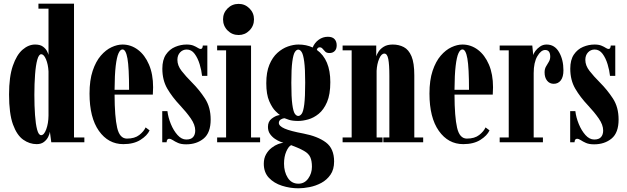

<svg xmlns="http://www.w3.org/2000/svg" viewBox="-20 -770 3392 1039"><path d="M178.5 10Q140 10 105.8 -14Q71.5 -38 50.2 -96.5Q29 -155 29 -259Q29 -354.5 49.5 -414Q70 -473.5 102.2 -501.2Q134.5 -529 170 -529Q198 -529 213.2 -517.2Q228.5 -505.5 235 -492Q241.5 -478.5 242.5 -473V-723H188V-750H380.5V-26H436.5V0H257.5L250 -57Q248.5 -45 240.8 -29.2Q233 -13.5 217.8 -1.8Q202.5 10 178.5 10ZM202.5 -38.5Q218.5 -38.5 230.2 -70.2Q242 -102 242.5 -144.5V-383.5Q240.5 -421.5 229 -449Q217.5 -476.5 203 -476.5Q190 -476.5 181.8 -446.8Q173.5 -417 169.8 -367Q166 -317 166 -257.5Q166 -197.5 169.5 -147.8Q173 -98 181 -68.2Q189 -38.5 202.5 -38.5Z M647.5 10Q566 10 515.2 -61.8Q464.5 -133.5 464.5 -263.5Q464.5 -336 481.5 -386.8Q498.5 -437.5 525.5 -468.8Q552.5 -500 583.5 -514.5Q614.5 -529 643 -529Q688.5 -529 726.2 -500.8Q764 -472.5 786.2 -420.5Q808.5 -368.5 808.5 -298Q808.5 -278 807 -258H600Q600.5 -137.5 614 -78.8Q627.5 -20 667 -20Q709 -20 733.8 -39.5Q758.5 -59 768 -80.5L789.5 -64.5Q777 -36.5 740.2 -13.2Q703.5 10 647.5 10ZM643 -502.5Q631 -502.5 621.5 -482Q612 -461.5 606.2 -413.8Q600.5 -366 600 -284H678.5Q678.5 -404 669.8 -453.2Q661 -502.5 643 -502.5Z M987.5 11Q960.5 11 943.5 3.5Q926.5 -4 915.5 -11.5Q904.5 -19 895 -19Q882.5 -19 881.5 0H858V-168.5H886Q890 -134.5 904.5 -99Q919 -63.5 940.8 -39.2Q962.5 -15 988 -15Q1013.5 -15 1025 -28.2Q1036.5 -41.5 1036.5 -63.5Q1036.5 -94.5 1012.5 -129Q988.5 -163.5 955.5 -198.5Q912 -244.5 885.2 -290.5Q858.5 -336.5 858.5 -398.5Q858.5 -446 878 -474.8Q897.5 -503.5 927.8 -516.2Q958 -529 989.5 -529Q1012.5 -529 1027 -523Q1041.5 -517 1050.5 -511Q1059.5 -505 1066 -505Q1076.5 -505 1077.5 -523.5H1102V-359.5H1073.5Q1070.5 -389 1060.5 -422.2Q1050.5 -455.5 1033.2 -478.8Q1016 -502 990.5 -502Q969 -502 954.5 -486.5Q940 -471 940 -446Q940 -415.5 962.5 -386.5Q985 -357.5 1019 -323.5Q1058.5 -284 1089.2 -237Q1120 -190 1120 -123Q1120 -51.5 1082 -20.2Q1044 11 987.5 11Z M1271.5 -580.5Q1236 -580.5 1211.5 -605.2Q1187 -630 1187 -665.5Q1187 -700 1211.5 -724.5Q1236 -749 1271.5 -749Q1305.5 -749 1330 -724.5Q1354.5 -700 1354.5 -665.5Q1354.5 -630 1330 -605.2Q1305.5 -580.5 1271.5 -580.5ZM1155 0V-26H1203.5V-497.5H1155V-523.5H1338.5V-26H1387.5V0Z M1595 249Q1549.5 249 1506.2 235.2Q1463 221.5 1435.2 192.2Q1407.5 163 1407.5 116Q1407.5 86.5 1419.8 65Q1432 43.5 1450 29.8Q1468 16 1485.5 9.5Q1503 3 1513.5 3Q1510.5 2 1497.2 -3Q1484 -8 1468.5 -18.2Q1453 -28.5 1441.5 -44.5Q1430 -60.5 1430 -83.5Q1430 -112.5 1450 -127.8Q1470 -143 1486 -146Q1492.5 -148 1495 -147.5Q1489 -151 1471 -168.5Q1453 -186 1437 -222.5Q1421 -259 1421 -320Q1421 -379.5 1437.8 -419.8Q1454.5 -460 1481.2 -484Q1508 -508 1538 -518.5Q1568 -529 1595 -529Q1638 -529 1672 -513Q1682.5 -539 1704.8 -555Q1727 -571 1754 -571Q1779 -571 1790.5 -558.2Q1802 -545.5 1802 -525Q1802 -504.5 1791.2 -493.8Q1780.5 -483 1763 -483Q1747.5 -483 1739.8 -490.8Q1732 -498.5 1725.8 -506.2Q1719.5 -514 1710 -514Q1698 -514 1694.5 -500Q1767.5 -448 1767.5 -325.5Q1767.5 -259 1749.8 -217.8Q1732 -176.5 1704.8 -154.2Q1677.5 -132 1647.8 -123.8Q1618 -115.5 1594 -115.5Q1563 -115.5 1544.2 -121.5Q1525.5 -127.5 1520.5 -130Q1519.5 -130 1518 -130Q1511 -130 1500 -123.8Q1489 -117.5 1489 -104.5Q1489 -88 1520.2 -74.2Q1551.5 -60.5 1621.5 -47.5Q1699.5 -32.5 1743.8 0.8Q1788 34 1788 104Q1788 147 1768.5 175.2Q1749 203.5 1718.8 219.8Q1688.5 236 1655.2 242.5Q1622 249 1595 249ZM1594 -142.5Q1604 -142.5 1612.8 -154.5Q1621.5 -166.5 1626.5 -205.2Q1631.5 -244 1631.5 -323.5Q1631.5 -398.5 1626.2 -436.8Q1621 -475 1612.5 -488.2Q1604 -501.5 1594 -501.5Q1584 -501.5 1575.5 -488.2Q1567 -475 1561.8 -436.2Q1556.5 -397.5 1556.5 -322Q1556.5 -243.5 1561.8 -205Q1567 -166.5 1575.5 -154.5Q1584 -142.5 1594 -142.5ZM1595 224Q1628 224 1648 196Q1668 168 1668 132.5Q1668 100.5 1659 80.5Q1650 60.5 1625 46.5Q1610.5 38 1588.2 28.5Q1566 19 1555.5 15.5Q1541.5 22 1529.2 49.8Q1517 77.5 1517 115.5Q1517 160 1537.2 192Q1557.5 224 1595 224Z M1834 0V-26H1883V-497.5H1834V-523.5H2016V-465Q2019 -475.5 2028.5 -490.5Q2038 -505.5 2056.8 -517.2Q2075.5 -529 2105.5 -529Q2138.5 -529 2165 -515.2Q2191.5 -501.5 2206.8 -465.5Q2222 -429.5 2222 -362V-26H2270V0H2054.5V-26H2087V-359.5Q2087 -420.5 2081.2 -450.2Q2075.5 -480 2060 -480Q2043.5 -480 2031.8 -452Q2020 -424 2018 -387V-26H2050V0Z M2487 10Q2405.5 10 2354.8 -61.8Q2304 -133.5 2304 -263.5Q2304 -336 2321 -386.8Q2338 -437.5 2365 -468.8Q2392 -500 2423 -514.5Q2454 -529 2482.5 -529Q2528 -529 2565.8 -500.8Q2603.5 -472.5 2625.8 -420.5Q2648 -368.5 2648 -298Q2648 -278 2646.5 -258H2439.5Q2440 -137.5 2453.5 -78.8Q2467 -20 2506.5 -20Q2548.5 -20 2573.2 -39.5Q2598 -59 2607.5 -80.5L2629 -64.5Q2616.5 -36.5 2579.8 -13.2Q2543 10 2487 10ZM2482.5 -502.5Q2470.5 -502.5 2461 -482Q2451.5 -461.5 2445.8 -413.8Q2440 -366 2439.5 -284H2518Q2518 -404 2509.2 -453.2Q2500.5 -502.5 2482.5 -502.5Z M2684 0V-26H2733V-497.5H2684V-523.5H2860.5L2865.5 -472Q2867.5 -481 2877.2 -494.2Q2887 -507.5 2902.5 -518.2Q2918 -529 2938 -529Q2981.5 -529 3005.2 -488Q3029 -447 3029 -389.5Q3029 -354 3014.8 -335.2Q3000.5 -316.5 2976.5 -316.5Q2954 -316.5 2940.5 -333.5Q2927 -350.5 2927 -378.5Q2927 -397 2934.8 -410.2Q2942.5 -423.5 2950 -435.8Q2957.5 -448 2957.5 -463.5Q2957.5 -499.5 2930 -499.5Q2907.5 -499.5 2887.8 -465.8Q2868 -432 2868 -374.5V-26H2918V0Z M3195 11Q3168 11 3151 3.5Q3134 -4 3123 -11.5Q3112 -19 3102.5 -19Q3090 -19 3089 0H3065.5V-168.5H3093.5Q3097.5 -134.5 3112 -99Q3126.5 -63.5 3148.2 -39.2Q3170 -15 3195.5 -15Q3221 -15 3232.5 -28.2Q3244 -41.5 3244 -63.5Q3244 -94.5 3220 -129Q3196 -163.5 3163 -198.5Q3119.5 -244.5 3092.8 -290.5Q3066 -336.5 3066 -398.5Q3066 -446 3085.5 -474.8Q3105 -503.5 3135.2 -516.2Q3165.5 -529 3197 -529Q3220 -529 3234.5 -523Q3249 -517 3258 -511Q3267 -505 3273.5 -505Q3284 -505 3285 -523.5H3309.5V-359.5H3281Q3278 -389 3268 -422.2Q3258 -455.5 3240.8 -478.8Q3223.5 -502 3198 -502Q3176.5 -502 3162 -486.5Q3147.5 -471 3147.5 -446Q3147.5 -415.5 3170 -386.5Q3192.5 -357.5 3226.5 -323.5Q3266 -284 3296.8 -237Q3327.5 -190 3327.5 -123Q3327.5 -51.5 3289.5 -20.2Q3251.5 11 3195 11Z"/></svg>

Font: Imbue 50pt ExtraBold
Style: Regular
Weight: 800
Designer: Tyler Finck
Foundry: Etcetera Type Company
Version: Version 1.102; ttfautohint (v1.8.3)